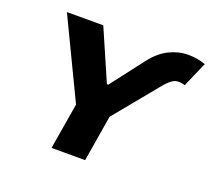

<svg xmlns="http://www.w3.org/2000/svg" viewBox="-124 -893 1152 1051"><g transform="rotate(20 452.0 -367.5)"><path d="M431.2 -415 434.1 -431.6H451.2L448.7 -415ZM97.7 -727.5H309.6L441.4 -424.8L593.3 -622.6Q639.6 -682.6 693.4 -708.7Q747.1 -734.9 801.5 -735.1Q856 -735.4 904.3 -717.8L840.8 -572.3Q799.3 -584 776.1 -572.3Q752.9 -560.5 723.6 -524.9L513.2 -268.6L468.8 0H272.9L317.9 -268.6Z"/></g></svg>

Font: Inter 24pt Black
Style: Italic
Weight: 900
Italic angle: -9.3988°
Designer: Rasmus Andersson
Foundry: rsms
Version: Version 4.001;git-66647c0bb